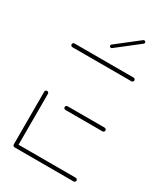

<svg xmlns="http://www.w3.org/2000/svg" viewBox="-173 -755 716 830"><g transform="rotate(30 185.5 -340.5)"><path d="M31.5 -10.4V-272.6Q31.5 -276.3 34.3 -279.1Q37 -281.9 40.7 -281.9Q44.4 -281.9 47.2 -279.1Q50 -276.3 50 -272.6V-10.4ZM344.8 -9.3Q344.8 -5.6 342 -2.8Q339.3 0 335.6 0H40.7Q37 0 34.3 -2.8Q31.5 -5.6 31.5 -9.3Q31.5 -13.3 34.3 -15.9Q37 -18.5 40.7 -18.5H335.6Q339.3 -18.5 342 -15.7Q344.8 -13 344.8 -9.3ZM141.1 -259.3Q141.1 -263.3 143.9 -265.9Q146.7 -268.5 150.4 -268.5H335.6Q339.3 -268.5 342 -265.7Q344.8 -263 344.8 -259.3Q344.8 -255.6 342 -252.8Q339.3 -250 335.6 -250H150.4Q146.7 -250 143.9 -252.8Q141.1 -255.6 141.1 -259.3ZM31.5 -509.3Q31.5 -513.3 34.3 -515.9Q37 -518.5 40.7 -518.5H335.6Q339.3 -518.5 342 -515.7Q344.8 -513 344.8 -509.3Q344.8 -505.6 342 -502.8Q339.3 -500 335.6 -500H40.7Q37 -500 34.3 -502.8Q31.5 -505.6 31.5 -509.3ZM186.3 -580.7Q183 -580.7 180.7 -583Q178.5 -585.2 178.5 -588.5Q178.5 -592.2 181.5 -594.4L290.7 -679.6Q292.6 -681.1 295.6 -681.1Q298.9 -681.1 301.1 -678.9Q303.3 -676.7 303.3 -673.3Q303.3 -669.6 300.4 -667.4L191.1 -582.2Q189.3 -580.7 186.3 -580.7Z"/></g></svg>

Font: 26F Galaxy Hebrew Hairline
Style: Regular
Weight: 50
Designer: C₂₉H₂₅N₃O₅
Version: Version 1.000